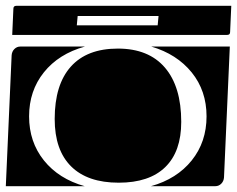

<svg xmlns="http://www.w3.org/2000/svg" viewBox="-20 -650 815 660"><path d="M0 -10 20 -460Q21 -473 29.5 -481.5Q38 -490 50 -490H272Q182 -465 131 -401.5Q80 -338 80 -250Q80 -162 131 -98.5Q182 -35 271 -10ZM499 -10Q588 -35 639 -98.5Q690 -162 690 -250Q690 -338 639 -401Q588 -464 500 -490H770L750 -40Q749 -27 740.5 -18.5Q732 -10 720 -10ZM168 -241Q168 -359 223.5 -421Q279 -483 385 -483Q491 -483 547 -417.5Q603 -352 603 -231Q603 -129 548 -75.5Q493 -22 388 -22Q281 -22 224.5 -78Q168 -134 168 -241ZM22 -530 26 -620Q26 -630 36 -630H775L771 -540Q771 -530 761 -530ZM244 -563H522L525 -595H247Z"/></svg>

Font: PrimecolorB
Style: Medium
Weight: 500
Designer: gluk
Foundry: gluk
Version: Version 0.672